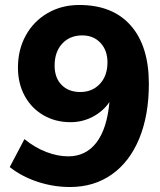

<svg xmlns="http://www.w3.org/2000/svg" viewBox="-20 -741 640 770"><path d="M577 -405Q577 -279 538.5 -185.5Q500 -92 428.5 -41.5Q357 9 261 9Q194 9 130.5 -12Q67 -33 19 -71L78 -183Q120 -149 165.5 -131.5Q211 -114 254 -114Q324 -114 366.5 -169Q409 -224 419 -332Q394 -295 352.5 -273Q311 -251 263 -251Q202 -251 154 -279Q106 -307 79 -356.5Q52 -406 52 -470Q52 -542 83.5 -599Q115 -656 171 -688.5Q227 -721 298 -721Q432 -721 504.5 -638.5Q577 -556 577 -405ZM411 -491Q411 -539 383 -569Q355 -599 310 -599Q260 -599 229.5 -566Q199 -533 199 -478Q199 -429 227 -400.5Q255 -372 302 -372Q350 -372 380.5 -404.5Q411 -437 411 -491Z"/></svg>

Font: Muli ExtraBold
Style: Italic
Weight: 800
Italic angle: -4.541°
Designer: Vernon Adams
Foundry: Vernon Adams
Version: Version 2.000